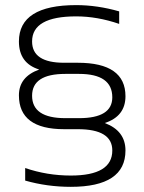

<svg xmlns="http://www.w3.org/2000/svg" viewBox="-20 -723 562 748"><path d="M78.1 -19.5V-68.4Q163.6 -39.1 255.9 -39.1Q417.5 -39.1 417.5 -136.7Q417.5 -219.7 283.2 -219.7H229.5Q53.7 -219.7 53.7 -351.6Q53.7 -423.8 132.8 -452.1Q53.7 -476.6 53.7 -561.5Q53.7 -703.1 276.9 -703.1Q358.9 -703.1 444.3 -678.7V-629.9Q358.9 -659.2 276.9 -659.2Q105 -659.2 105 -561.5Q105 -478.5 229.5 -478.5H283.2Q468.8 -478.5 468.8 -348.1Q468.8 -270 388.2 -243.7Q468.8 -213.4 468.8 -136.7Q468.8 4.9 255.9 4.9Q163.6 4.9 78.1 -19.5ZM234.4 -262.7H288.1Q417.5 -262.7 417.5 -343.8Q417.5 -435.1 288.1 -435.1H234.4Q105 -435.1 105 -350.1Q105 -262.7 234.4 -262.7Z"/></svg>

Font: Sansation Light
Style: Light
Weight: 300
Designer: Bernd Montag
Version: Version 1.301